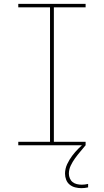

<svg xmlns="http://www.w3.org/2000/svg" viewBox="-20 -755 540 998"><path d="M75 0V-18H240V-717H75V-735H425V-717H260V-18H425V0ZM403 223Q387 223 371 219Q355 215 342.5 205Q330 195 324 179.5Q318 164 318 148Q318 122 329 98.5Q340 75 355 55Q370 35 388 17Q406 -1 425 -18V0Q411 17 397 33.5Q383 50 370 68Q357 86 347.5 106Q338 126 338 148Q338 160 343 172Q348 184 357.5 191.5Q367 199 379.5 202Q392 205 405 205Q413 205 421 204Q429 203 438 201V219Q429 221 420.5 222Q412 223 403 223Z"/></svg>

Font: Iosevka Curly Thin
Style: Regular
Weight: 100
Monospace: yes
Designer: Belleve Invis
Foundry: Belleve Invis
Version: Version 22.1.2; ttfautohint (v1.8.4)